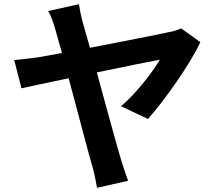

<svg xmlns="http://www.w3.org/2000/svg" viewBox="-20 -836 1040 920"><path d="M689 -266C771 -358 893 -532 940 -634L848 -700C833 -693 810 -685 789 -682C741 -671 565 -637 411 -607C398 -654 386 -695 377 -727C368 -759 362 -791 358 -816L211 -783C226 -758 235 -728 245 -695C252 -670 263 -630 277 -582C220 -572 177 -564 161 -561C122 -556 87 -552 48 -548L83 -413C119 -421 207 -440 309 -461C354 -294 405 -97 423 -37C433 -3 440 37 445 64L594 30C584 5 569 -43 562 -64C542 -130 490 -320 444 -489C583 -518 716 -545 746 -550C714 -495 634 -389 560 -327Z"/></svg>

Font: Noto Sans CJK JP Bold
Style: Regular
Weight: 700
Designer: Ryoko NISHIZUKA (kana & ideographs); Paul D. Hunt (Latin, Greek & Cyrillic); Wenlong ZHANG (bopomofo); Sandoll Communica
Foundry: Adobe Systems Incorporated
Version: Version 1.004;PS 1.004;hotconv 1.0.82;makeotf.lib2.5.63406